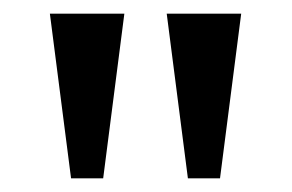

<svg xmlns="http://www.w3.org/2000/svg" viewBox="-20 -734 427 281"><path d="M84 -473 53 -714H162L131 -473ZM255 -473 224 -714H333L302 -473Z"/></svg>

Font: Noto Serif Armenian Condensed Medium
Style: Regular
Weight: 500
Width: 3
Designer: Monotype Design Team
Foundry: Monotype Imaging Inc.
Version: Version 2.008; ttfautohint (v1.8.4.7-5d5b)